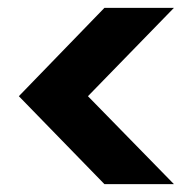

<svg xmlns="http://www.w3.org/2000/svg" viewBox="-20 -601 491 489"><path d="M423 -132H246L28 -356L246 -581H423L204 -356Z"/></svg>

Font: Ulagadi Sans SemiBold
Style: Regular
Weight: 600
Designer: Ninad Kale (Devanagari), Jonny Pinhorn (Latin)
Foundry: Indian Type Foundry
Version: Version 3.01;March 29, 2020;FontCreator 12.0.0.2522 64-bit; 